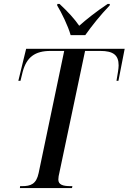

<svg xmlns="http://www.w3.org/2000/svg" viewBox="-20 -964 659 984"><path d="M342 -784H417C451 -832 494 -886 542 -936L543 -944H532C472 -904 422 -864 386 -832C361 -868 330 -902 285 -944H274L273 -936C295 -900 329 -831 342 -784ZM82 0H349L351 -10H342C303 -10 279 -17 279 -44C279 -54 281 -66 285 -82L416 -703H494C560 -703 588 -682 588 -629C588 -612 583 -585 577 -550H587L619 -714H114L74 -550H85L96 -595C116 -671 159 -703 239 -703H309L178 -77C166 -20 137 -10 93 -10H83Z"/></svg>

Font: Noto Serif Display Condensed Medium
Style: Italic
Weight: 500
Width: 3
Italic angle: -12°
Designer: Monotype Design Team
Foundry: Monotype Imaging Inc.
Version: Version 2.009